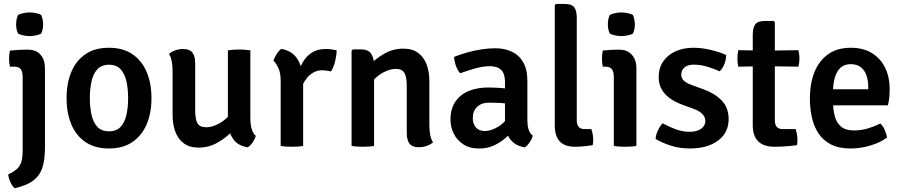

<svg xmlns="http://www.w3.org/2000/svg" viewBox="-20 -756 4676 995"><path d="M213 8Q213 71.5 199.5 113Q186 154.5 152 180Q118 205.5 56 219.5Q44 209 34.5 189Q25 169 22.5 148Q51.5 134 67.5 119.8Q83.5 105.5 90.5 83.2Q97.5 61 97.5 24.5V-357Q97.5 -383.5 87.8 -397Q78 -410.5 53 -410.5H31.5Q27 -430 27 -451.5Q27 -461.5 28 -472.2Q29 -483 31.5 -494Q53.5 -496.5 75.8 -497.5Q98 -498.5 111 -498.5H126.5Q167 -498.5 190 -472.5Q213 -446.5 213 -402ZM63.5 -630Q63.5 -657 73.5 -678.5Q83.5 -684 100.5 -687.8Q117.5 -691.5 133.5 -691.5Q149 -691.5 167 -687.8Q185 -684 193.5 -678.5Q198 -668.5 200.8 -655.2Q203.5 -642 203.5 -630Q203.5 -603.5 193.5 -582Q185 -576.5 167 -572.8Q149 -569 133.5 -569Q117.5 -569 100.2 -572.8Q83 -576.5 73.5 -582Q63.5 -603.5 63.5 -630Z M765 -247.5Q765 -170 739.8 -111.2Q714.5 -52.5 665.5 -19.5Q616.5 13.5 544.5 13.5Q472 13.5 423 -19.8Q374 -53 349.5 -111.8Q325 -170.5 325 -247.5Q325 -325 349.8 -383.8Q374.5 -442.5 423.5 -475.5Q472.5 -508.5 544.5 -508.5Q617.5 -508.5 666.2 -475.2Q715 -442 740 -383.2Q765 -324.5 765 -247.5ZM445.5 -247.5Q445.5 -202.5 453.8 -163.2Q462 -124 483.5 -99.8Q505 -75.5 545 -75.5Q584.5 -75.5 606 -99.8Q627.5 -124 635.8 -163.2Q644 -202.5 644 -247.5Q644 -292.5 635.8 -332Q627.5 -371.5 606 -396Q584.5 -420.5 545 -420.5Q505 -420.5 483.5 -396Q462 -371.5 453.8 -332Q445.5 -292.5 445.5 -247.5Z M1277.5 -140.5Q1277.5 -113 1284 -89Q1290.5 -65 1305.5 -52Q1301.5 -36 1289.5 -18.5Q1277.5 -1 1264.5 7.5Q1211 0 1186 -39.2Q1161 -78.5 1161 -130V-495Q1172.5 -497 1188 -498.2Q1203.5 -499.5 1219 -499.5Q1234.5 -499.5 1249.8 -498.2Q1265 -497 1277.5 -495ZM874.5 -384.5Q874.5 -411.5 870.5 -435.2Q866.5 -459 856 -477Q868.5 -488 888 -495Q907.5 -502 929 -502Q963.5 -502 977.5 -483.2Q991.5 -464.5 991.5 -428.5V-184.5Q991.5 -138.5 1003.2 -117.5Q1015 -96.5 1048.5 -96.5Q1071.5 -96.5 1098.2 -107.5Q1125 -118.5 1149.5 -139.8Q1174 -161 1189.5 -191V-82.5Q1156 -45 1109.5 -18Q1063 9 1009 9Q962.5 9 932.8 -13Q903 -35 888.8 -73Q874.5 -111 874.5 -158.5Z M1724.5 -495.5Q1724.5 -473 1717.5 -441.5Q1710.5 -410 1695.5 -385.5Q1684.5 -388.5 1673.8 -389.8Q1663 -391 1652.5 -392Q1626 -392 1606 -381.2Q1586 -370.5 1571.5 -353Q1557 -335.5 1546.5 -313.5Q1536 -291.5 1528.5 -268.5L1513 -289Q1514 -325.5 1522.5 -363.2Q1531 -401 1548.5 -432.2Q1566 -463.5 1595.2 -482.8Q1624.5 -502 1667.5 -502Q1683.5 -502 1696.5 -500.2Q1709.5 -498.5 1724.5 -495.5ZM1397.5 -441Q1401.5 -456.5 1413.2 -475Q1425 -493.5 1437.5 -502.5Q1492.5 -493.5 1519.8 -452.2Q1547 -411 1551 -347.5V0Q1539.5 2.5 1524 3.5Q1508.5 4.5 1493 4.5Q1477.5 4.5 1462.2 3.5Q1447 2.5 1434.5 0V-338Q1434.5 -378.5 1422.2 -404.2Q1410 -430 1397.5 -441Z M1852.5 -500Q1888 -500 1903.2 -477.8Q1918.5 -455.5 1918.5 -416V0Q1907 2.5 1891.5 3.5Q1876 4.5 1860.5 4.5Q1845 4.5 1829.5 3.5Q1814 2.5 1802 0V-493.5L1808.5 -500ZM2205 -110.5Q2205 -83.5 2209 -59.8Q2213 -36 2224 -18Q2211 -7 2191.5 0Q2172 7 2150.5 7Q2116 7 2102 -11.8Q2088 -30.5 2088 -67V-310.5Q2088 -356 2076.2 -377.5Q2064.5 -399 2031 -399Q2008.5 -399 1981.5 -387.8Q1954.5 -376.5 1930 -355.2Q1905.5 -334 1889.5 -303.5V-413Q1923.5 -450 1970 -477Q2016.5 -504 2070.5 -504Q2117 -504 2146.8 -482Q2176.5 -460 2190.8 -422Q2205 -384 2205 -336.5Z M2314.5 -135Q2314.5 -192.5 2340.2 -229.8Q2366 -267 2410 -284.8Q2454 -302.5 2507.5 -302.5Q2534 -302.5 2569 -300.5Q2604 -298.5 2634 -292V-214.5Q2608.5 -220.5 2575.8 -222.2Q2543 -224 2516.5 -224Q2474.5 -224 2452.2 -202Q2430 -180 2430 -143Q2430 -115 2446 -96Q2462 -77 2492 -77Q2526.5 -77 2564.8 -101.2Q2603 -125.5 2629 -172L2646.5 -88Q2628 -66 2602 -42.8Q2576 -19.5 2541.5 -3Q2507 13.5 2463 13.5Q2412.5 13.5 2379.8 -8.8Q2347 -31 2330.8 -65Q2314.5 -99 2314.5 -135ZM2741 -52.5Q2737.5 -37 2725.2 -19Q2713 -1 2700 7.5Q2665.5 2.5 2643.5 -15Q2621.5 -32.5 2610.5 -57.2Q2599.5 -82 2597 -108.5V-331Q2597 -374 2577.2 -393.5Q2557.5 -413 2519.5 -413Q2483.5 -413 2444 -401.8Q2404.5 -390.5 2365 -376.5Q2351.5 -390.5 2343 -414.2Q2334.5 -438 2333 -461Q2362.5 -473 2399.2 -483.5Q2436 -494 2474.2 -500Q2512.5 -506 2546.5 -506Q2594 -506 2631.8 -488.5Q2669.5 -471 2691.2 -433.8Q2713 -396.5 2713 -337.5V-133Q2713 -106.5 2718.8 -86.5Q2724.5 -66.5 2741 -52.5Z M3044.5 -87Q3054 -60.5 3054 -29.5Q3054 -23 3053.5 -16Q3053 -9 3051 -3.5Q3032.5 -0.5 3007.5 2Q2982.5 4.5 2960 4.5Q2906.5 4.5 2880.8 -23.2Q2855 -51 2855 -108V-729L2861.5 -735.5H2906Q2942 -735.5 2955.5 -718.5Q2969 -701.5 2969 -662.5V-132Q2969 -110 2978.8 -98.5Q2988.5 -87 3010 -87Z M3278 0Q3265.5 2.5 3250.2 3.5Q3235 4.5 3219.5 4.5Q3204 4.5 3188.8 3.5Q3173.5 2.5 3161 0V-357Q3161 -383.5 3151.2 -397Q3141.5 -410.5 3116.5 -410.5H3104Q3099.5 -430 3099.5 -451.5Q3099.5 -461.5 3100.5 -472.2Q3101.5 -483 3104 -494Q3124.5 -496.5 3143.2 -497.5Q3162 -498.5 3174.5 -498.5H3189.5Q3230.5 -498.5 3254.2 -472.5Q3278 -446.5 3278 -402ZM3130 -630Q3130 -657 3140 -678.5Q3150 -684 3167 -687.8Q3184 -691.5 3200 -691.5Q3215.5 -691.5 3233.5 -687.8Q3251.5 -684 3260 -678.5Q3264.5 -668.5 3267.2 -655.2Q3270 -642 3270 -630Q3270 -603.5 3260 -582Q3251.5 -576.5 3233.5 -572.8Q3215.5 -569 3200 -569Q3184 -569 3166.8 -572.8Q3149.5 -576.5 3140 -582Q3130 -603.5 3130 -630Z M3377.5 -36Q3378.5 -55.5 3389.2 -79.2Q3400 -103 3414 -117Q3445.5 -99.5 3481.5 -86.2Q3517.5 -73 3554 -73Q3592 -73 3613.5 -88.8Q3635 -104.5 3635.5 -128.5Q3635.5 -148 3620.8 -164.2Q3606 -180.5 3577 -191L3519.5 -212Q3484.5 -224.5 3456 -243.5Q3427.5 -262.5 3410.5 -290.2Q3393.5 -318 3393.5 -356.5Q3393.5 -403.5 3416.8 -437.5Q3440 -471.5 3480.8 -490Q3521.5 -508.5 3574.5 -508.5Q3616.5 -508.5 3664 -497.2Q3711.5 -486 3743 -471Q3743.5 -456.5 3739.2 -440.2Q3735 -424 3727.2 -409.5Q3719.5 -395 3709.5 -386.5Q3682 -399 3646.5 -410Q3611 -421 3574 -421Q3544.5 -421 3527.5 -406.8Q3510.5 -392.5 3510.5 -369.5Q3510.5 -350.5 3524 -337.8Q3537.5 -325 3565.5 -315L3627.5 -292.5Q3684 -272 3720 -235.2Q3756 -198.5 3756 -139Q3756 -68.5 3701.2 -27.5Q3646.5 13.5 3555 13.5Q3502 13.5 3456.2 -1.2Q3410.5 -16 3377.5 -36Z M3881 -574.5Q3881 -613.5 3894.5 -630.5Q3908 -647.5 3944 -647.5H3988.5L3995.5 -641V-131Q3995.5 -111 4005 -99Q4014.5 -87 4037.5 -87H4103Q4112.5 -60.5 4112.5 -29.5Q4112.5 -23 4112 -16Q4111.5 -9 4110 -3.5Q4084 0 4053.5 2.2Q4023 4.5 3993.5 4.5Q3938 4.5 3909.5 -23.2Q3881 -51 3881 -108ZM4117.5 -496Q4123 -474.5 4123 -454Q4123 -430.5 4117.5 -410.5L3948 -413L3806 -410.5Q3801.5 -430.5 3801.5 -454Q3801.5 -474.5 3806 -496L3950 -493.5Z M4251 -210V-293.5H4479.5V-306.5Q4479.5 -338 4470.5 -364.5Q4461.5 -391 4441.5 -407.2Q4421.5 -423.5 4389 -423.5Q4341.5 -423.5 4319 -383.8Q4296.5 -344 4296.5 -272V-236.5Q4296.5 -192.5 4305.2 -157Q4314 -121.5 4337.5 -100.8Q4361 -80 4405.5 -80Q4442.5 -80 4476.8 -90.2Q4511 -100.5 4542.5 -116Q4556.5 -102 4565.5 -81.2Q4574.5 -60.5 4577 -43Q4541 -17 4490.5 -1.8Q4440 13.5 4387.5 13.5Q4326.5 13.5 4285.8 -7.8Q4245 -29 4221 -65.8Q4197 -102.5 4187 -149Q4177 -195.5 4177 -246Q4177 -321 4200 -380.2Q4223 -439.5 4270.2 -474Q4317.5 -508.5 4389.5 -508.5Q4454.5 -508.5 4499.5 -480.2Q4544.5 -452 4567.5 -403.8Q4590.5 -355.5 4590.5 -296Q4590.5 -269 4588.5 -250.5Q4586.5 -232 4581.5 -210Z"/></svg>

Font: Signika Medium
Style: Regular
Weight: 500
Designer: Anna Giedry
Foundry: Anna Giedry
Version: Version 2.000